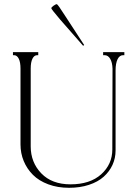

<svg xmlns="http://www.w3.org/2000/svg" viewBox="-20 -894 634 919"><path d="M575.2 -644.5V-629.9H569.3Q552.2 -629.9 542.7 -610.4Q533.2 -590.8 533.2 -556.6V-173.8Q533.2 -137.2 518.6 -105Q503.9 -72.8 476.3 -48.1Q448.7 -23.4 406 -9.3Q363.3 4.9 310.5 4.9Q255.9 4.9 211.2 -11.7Q166.5 -28.3 137.7 -57.1Q108.9 -85.9 93.5 -123.3Q78.1 -160.6 78.1 -203.1V-566.4Q78.1 -596.2 69.8 -613Q61.5 -629.9 46.9 -629.9H42V-644.5H78.1H102.5H127H163.1V-629.9H158.2Q143.6 -629.9 135.3 -613Q127 -596.2 127 -566.4V-193.4Q127 -116.7 177.7 -64.2Q228.5 -11.7 317.4 -11.7Q411.1 -11.7 464.4 -59.8Q517.6 -107.9 517.6 -178.7L518.6 -564.9Q517.6 -595.7 507.3 -612.8Q497.1 -629.9 480.5 -629.9H473.6V-644.5H518.6H525.4H533.2ZM291 -819.3 382.8 -678.7 377.9 -674.8 267.6 -800.8Q225.6 -850.1 225.6 -854.5Q225.6 -858.9 236.1 -866.5Q246.6 -874 252 -874Q256.3 -874 291 -819.3Z"/></svg>

Font: Elaris
Style: Regular
Weight: 500
Version: Version 1.0